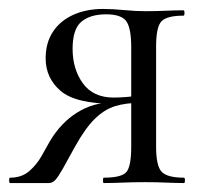

<svg xmlns="http://www.w3.org/2000/svg" viewBox="-22 -409 463 429"><path d="M389 -12Q391.2 -12 391.2 -6Q391.2 0 389 0Q372 0 349.5 -1Q327 -2 302.2 -2Q275 -2 252.5 -1Q230 0 210 0Q208 0 208 -6Q208 -12 210 -12Q250.2 -12 260.7 -25Q271.2 -38 271.2 -81V-181L287 -179Q259.4 -179 235.8 -172Q212.2 -165 190.5 -144.1Q168.8 -123.2 145.4 -81Q128 -49 118 -31.4Q108 -13.8 101.6 -6.9Q95.2 0 87 0H0.4Q-1.6 0 -1.6 -6Q-1.6 -12 0.4 -12Q26.2 -12 42.9 -26.3Q59.6 -40.6 70.4 -59.6Q81.2 -78.6 89.2 -93Q113.8 -134.6 150 -157.3Q186.2 -180 228 -180L235 -177Q147.4 -177 113.7 -205.7Q80 -234.4 80 -278.6Q80 -313.2 96.2 -337.9Q112.4 -362.6 141.5 -375.8Q170.6 -389 208.4 -389Q229.4 -389 255.2 -386.5Q281 -384 302.2 -384Q327 -384 348.6 -385Q370.2 -386 388 -386Q390.2 -386 390.2 -380Q390.2 -374 388 -374Q351 -374 338.9 -361.5Q326.8 -349 326.8 -305V-81Q326.8 -38 339.4 -25Q352 -12 389 -12ZM140.2 -299.8Q140.2 -254.6 163.2 -222.8Q186.2 -191 232 -191Q246 -191 263 -192.5Q280 -194 290 -196L271.2 -188.2V-303Q271.2 -346.4 260.1 -361.7Q249 -377 215 -377Q179.6 -377 159.9 -360.5Q140.2 -344 140.2 -299.8Z"/></svg>

Font: Cormorant Garamond Light
Style: Regular
Weight: 300
Designer: Christian Thalmann (Catharsis Fonts)
Foundry: Catharsis Fonts
Version: Version 4.001